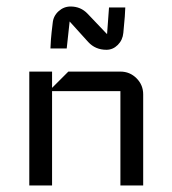

<svg xmlns="http://www.w3.org/2000/svg" viewBox="-20 -570 530 590"><path d="M420 0H350V-290H140V0H70V-350H140V-300L190 -350H350Q379 -350 399.5 -329.5Q420 -309 420 -280ZM365 -547Q365 -530 359 -469Q357 -447 342 -432Q327 -417 307 -417Q273 -417 251 -441L194 -504L185 -421H135Q135 -429 136.5 -448.5Q138 -468 142 -500Q144 -521 160 -535.5Q176 -550 197 -550Q228 -550 249 -528L309 -465L315 -547Z"/></svg>

Font: Iceland
Style: Regular
Weight: 400
Designer: Cyreal (www.cyreal.org)
Foundry: Cyreal (www.cyreal.org)
Version: Version 1.001